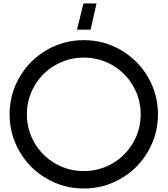

<svg xmlns="http://www.w3.org/2000/svg" viewBox="-20 -1055 960 1100"><path d="M533 -1035 499 -885H421L458 -1035ZM673 -768Q575 -825 460 -825Q345 -825 247 -768Q149 -711 92 -613Q35 -515 35 -400Q35 -285 92 -187Q149 -89 247 -32Q345 25 460 25Q575 25 673 -32Q771 -89 828 -187Q885 -285 885 -400Q885 -515 828 -613Q771 -711 673 -768ZM296 -681.5Q371 -725 460 -725Q549 -725 624 -681.5Q699 -638 742.5 -563Q786 -488 786 -400Q786 -312 742.5 -237Q699 -162 624 -118.5Q549 -75 460 -75Q371 -75 296 -118.5Q221 -162 177.5 -237Q134 -312 134 -400Q134 -488 177.5 -563Q221 -638 296 -681.5Z"/></svg>

Font: Serreria Sobria
Style: Medium
Weight: 500
Version: Version 001.000